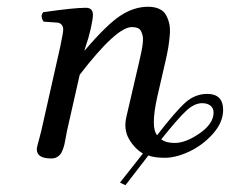

<svg xmlns="http://www.w3.org/2000/svg" viewBox="-20 -459 685 568"><path d="M457 -46.9Q470.7 -36.1 497.1 -36.1Q529.8 -36.1 570.8 -64.7Q611.8 -93.3 611.8 -126Q611.8 -139.2 602.5 -146.5Q593.3 -153.8 578.1 -153.8Q555.7 -153.8 532 -132.3Q508.3 -110.8 457 -46.9ZM232.9 -319.8 230 -311 231 -310.1Q296.4 -386.7 336.4 -412.8Q376.5 -439 418 -439Q437.5 -439 451.2 -432.6Q464.8 -426.3 471.4 -414.1Q478 -401.9 481 -387.9Q483.9 -374 482.2 -354.5Q480.5 -335 477.8 -318.6Q475.1 -302.2 470.2 -280.8L445.8 -174.8Q435.1 -127.9 435.1 -98.1Q435.1 -70.3 444.8 -59.1Q500 -130.4 528.6 -155.8Q557.1 -181.2 592.8 -181.2Q640.1 -181.2 640.1 -133.8Q640.1 -97.2 609.9 -63.2Q579.6 -29.3 540 -10.7Q500.5 7.8 467.8 7.8Q437.5 7.8 418.9 1L351.1 88.9L335 81.1L402.8 -4.9Q377.9 -19.5 361.6 -47.9Q345.2 -76.2 354 -113.8L392.1 -277.8Q396 -295.4 398.2 -305.4Q400.4 -315.4 402.1 -329.1Q403.8 -342.8 402.6 -350.1Q401.4 -357.4 398.2 -365Q395 -372.6 387.9 -375.7Q380.9 -378.9 370.1 -378.9Q324.2 -378.9 215.8 -237.8L178.2 -71.8Q176.8 -64.9 174.6 -52.7Q172.4 -40.5 170.9 -33.4Q169.4 -26.4 166 -17.1Q162.6 -7.8 158.7 -2.7Q154.8 2.4 147.9 6.1Q141.1 9.8 131.8 9.8Q88.9 9.8 88.9 -17.1Q88.9 -21.5 91.1 -30Q93.3 -38.6 96.9 -51.8Q100.6 -64.9 102.1 -71.8L158.2 -320.8Q167 -362.3 167 -372.1Q167 -379.9 162.4 -385.7Q157.7 -391.6 148.9 -392.1L108.9 -395Q98.1 -411.6 107.9 -422.9Q198.2 -436 233.9 -436Q254.9 -436 254.9 -415Q254.9 -402.8 248.5 -374.5Q242.2 -346.2 232.9 -319.8Z"/></svg>

Font: Common Serif SemiBold
Style: Italic
Weight: 600
Italic angle: -12°
Designer: Philipp H. Poll, Khaled Hosny
Foundry: Stefan Peev, Context Ltd.
Version: Version 1.026